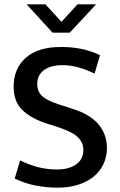

<svg xmlns="http://www.w3.org/2000/svg" viewBox="-20 -857 555 887"><path d="M262 -640Q365 -640 442 -602L417 -517Q375 -537 339.5 -546.5Q304 -556 268 -556Q214 -556 183 -533Q152 -510 152 -469Q152 -433 176 -412Q200 -391 254 -374L316 -354Q398 -328 436 -281.5Q474 -235 474 -174Q474 -133 458 -99Q442 -65 412.5 -41Q383 -17 341 -3.5Q299 10 248 10Q197 10 146.5 0.5Q96 -9 48 -32L73 -116Q116 -95 157 -84.5Q198 -74 243 -74Q297 -74 331 -97Q365 -120 365 -165Q365 -197 341.5 -221.5Q318 -246 250 -269L191 -288Q122 -311 82.5 -349.5Q43 -388 43 -457Q43 -540 99 -590Q155 -640 262 -640ZM103 -837H190L264 -756L338 -837H424L302 -706H223Z"/></svg>

Font: Mukta Vaani Medium
Style: Regular
Weight: 500
Designer: Noopur Datye, Girish Dalvi, Yashodeep Gholap, Pallavi Karambelkar
Foundry: Ek Type
Version: Version 2.538;PS 1.000;hotconv 16.6.51;makeotf.lib2.5.65220;